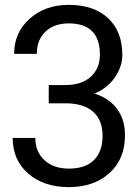

<svg xmlns="http://www.w3.org/2000/svg" viewBox="-20 -760 569 788"><path d="M180 -411H249Q315 -411 352.5 -445Q390 -479 390 -536Q390 -664 262 -664Q202 -664 166.5 -630Q131 -596 131 -539H38Q38 -626 101.5 -683Q165 -740 262 -740Q365 -740 423.5 -685.5Q482 -631 482 -534Q482 -487 451.5 -442.5Q421 -398 368 -376Q428 -357 460.5 -313Q493 -269 493 -205Q493 -107 429 -49.5Q365 8 262.5 8Q160 8 96 -47.5Q32 -103 32 -194H125Q125 -137 162.5 -102.5Q200 -68 263 -68Q330 -68 365.5 -103Q401 -138 401 -203Q401 -267 362 -301.5Q323 -336 249 -336H180Z"/></svg>

Font: lipipragatuchhi
Style: Regular
Weight: 400
Designer: Abhinash Majhi
Version: Version 1.000